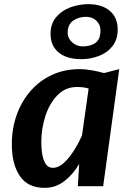

<svg xmlns="http://www.w3.org/2000/svg" viewBox="-20 -897 628 925"><path d="M195 8Q114 8 75.5 -49Q37 -106 37 -202Q37 -277 60.2 -342.8Q83.5 -408.5 126.8 -458.2Q170 -508 230.2 -536Q290.5 -564 364.5 -564Q391.5 -564 423.5 -558.2Q455.5 -552.5 481 -545L554.5 -564L477 0H355L361.5 -107.5Q334 -59 291.5 -25.5Q249 8 195 8ZM235 -88.5Q256.5 -88.5 276.8 -103.5Q297 -118.5 315.2 -142Q333.5 -165.5 348.8 -192.5Q364 -219.5 375 -244L407 -470.5Q382.5 -478 351.5 -478Q295 -478 256.5 -438Q217.5 -397.5 198.2 -336.8Q179 -276 179 -213Q179 -178.5 184.2 -150.2Q189.5 -122 201.5 -105.2Q213.5 -88.5 235 -88.5ZM371.5 -612Q302 -612 262.8 -644Q223.5 -676 223.5 -734Q223.5 -782.5 251 -815Q278.5 -847 320.2 -862Q362 -877 405 -877Q470.5 -877 508.8 -845Q547 -813 547 -754.5Q547 -707.5 523 -676Q498 -643.5 457.5 -627.8Q417 -612 371.5 -612ZM378 -673.5Q417 -673.5 440.5 -690.8Q464 -708 464 -751Q464 -779 444 -797.5Q424 -816 395 -816Q359 -816 332.5 -797.5Q306 -779 306 -739Q306 -712 328 -692.8Q350 -673.5 378 -673.5Z"/></svg>

Font: Merriweather Sans SemiBold
Style: Italic
Weight: 600
Italic angle: -7.5°
Designer: Eben Sorkin
Foundry: Eben Sorkin
Version: Version 2.001